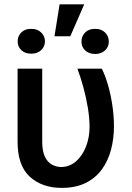

<svg xmlns="http://www.w3.org/2000/svg" viewBox="-20 -866 613 895"><path d="M62 -545.9H176.8V-206.1Q176.8 -161.6 189.2 -135.7Q201.7 -109.9 221.7 -98.9Q241.7 -87.9 264.6 -87.4Q304.7 -87.9 334.5 -114Q364.3 -140.1 381.1 -183.3Q397.9 -226.6 397.5 -277.3Q397 -319.3 389.2 -365.7Q381.3 -412.1 368.7 -458.7Q356 -505.4 340.8 -545.9H454.6Q469.7 -516.1 482.7 -472.2Q495.6 -428.2 503.4 -377.4Q511.2 -326.7 511.2 -277.3Q511.2 -219.2 497.3 -167.2Q483.4 -115.2 454.1 -75.4Q424.8 -35.6 378.7 -12.9Q332.5 9.8 268.1 9.8Q175.8 9.8 118.7 -42.5Q61.5 -94.7 62 -207.5ZM233.9 -696.8 257.8 -845.7H372.6L307.6 -696.8ZM62.5 -673.3Q62 -697.3 79.1 -714.6Q96.2 -731.9 125.5 -731.4Q154.3 -731.9 171.9 -714.6Q189.5 -697.3 189.5 -673.3Q189.5 -648.9 171.9 -632.3Q154.3 -615.7 125.5 -615.7Q96.7 -615.7 79.3 -632.3Q62 -648.9 62.5 -673.3ZM359.9 -671.9Q359.4 -696.8 376.7 -714.4Q394 -731.9 423.8 -731.4Q452.1 -731.9 469.7 -714.6Q487.3 -697.3 487.3 -671.9Q487.3 -647.5 469.7 -631.1Q452.1 -614.7 423.8 -614.3Q394 -614.7 376.7 -631.3Q359.4 -647.9 359.9 -671.9Z"/></svg>

Font: Inter Cardless Tabular Medium
Style: Regular
Weight: 500
Designer: Rasmus Andersson
Foundry: rsms
Version: Version 4.000;git-4fc901f